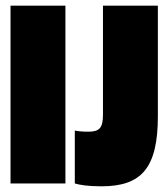

<svg xmlns="http://www.w3.org/2000/svg" viewBox="-20 -645 590 675"><path d="M210 0V-625H17V0ZM342 -625V-243C342 -195 330 -182 290 -182C268 -182 253 -184 243 -186V0C260 5 288 10 337 10C479 10 535 -56 535 -237V-625Z"/></svg>

Font: Blinker Headline
Style: Regular
Weight: 900
Width: 4
Designer: Juergen Huber
Foundry: supertype
Version: Version 1.015;PS 1.15;hotconv 1.0.88;makeotf.lib2.5.647800